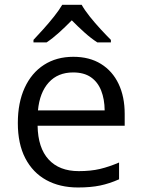

<svg xmlns="http://www.w3.org/2000/svg" viewBox="-20 -786 602 815"><path d="M291.5 -544.9Q359.9 -544.9 408.7 -514.6Q457.5 -484.4 483.4 -429.9Q509.3 -375.5 509.3 -302.7V-252.4H139.6Q141.1 -158.2 186.5 -108.9Q231.9 -59.6 314.5 -59.6Q365.2 -59.6 404.3 -68.8Q443.4 -78.1 485.4 -96.2V-24.9Q444.8 -6.8 405 1.5Q365.2 9.8 311 9.8Q233.9 9.8 176.5 -21.7Q119.1 -53.2 87.4 -114.3Q55.7 -175.3 55.7 -263.7Q55.7 -350.1 84.7 -413.3Q113.8 -476.6 166.7 -510.7Q219.7 -544.9 291.5 -544.9ZM290.5 -478.5Q225.6 -478.5 187 -436Q148.4 -393.6 141.1 -317.4H424.3Q423.8 -365.2 409.4 -401.6Q395 -438 365.7 -458.3Q336.4 -478.5 290.5 -478.5ZM326.7 -765.6Q338.9 -743.7 360.8 -716.1Q382.8 -688.5 407.2 -662.1Q431.6 -635.7 450.7 -616.7V-606H393.1Q366.7 -623 338.9 -647.9Q311 -672.9 284.7 -699.7Q258.3 -672.9 231.2 -648.2Q204.1 -623.5 177.7 -606H122.1V-616.7Q140.6 -636.2 164.3 -662.6Q188 -689 209.7 -716.3Q231.4 -743.7 244.1 -765.6Z"/></svg>

Font: Wonky
Style: Regular
Weight: 400
Designer: Monotype Design Team
Foundry: Monotype Imaging Inc.
Version: Version 3.000